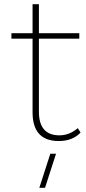

<svg xmlns="http://www.w3.org/2000/svg" viewBox="-20 -657 408 908"><path d="M164 -129Q164 -17 261 -17Q308 -17 348 -51L361 -30Q323 10 258 10Q134 10 134 -126V-474H34V-500H134V-637H164V-500H355V-474H164ZM166 231 218 70H245L193 231Z"/></svg>

Font: Human Sans ExtraLight
Style: Regular
Weight: 200
Designer: Tim Radville
Foundry: Continuum
Version: Version 1.000;FEAKit 1.0